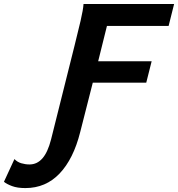

<svg xmlns="http://www.w3.org/2000/svg" viewBox="-187 -726 902 973"><path d="M283.2 -307.1 219.2 -55.7Q185.1 79.6 115 153.3Q44.9 227.1 -58.6 227.1Q-99.1 227.1 -126 217Q-152.8 207 -167 195.3L-113.8 80.1Q-99.6 95.2 -79.1 101.3Q-58.6 107.4 -37.6 107.4Q1 107.4 28.1 76.4Q55.2 45.4 71.8 -19.5L190.4 -493.2Q208.5 -564.5 221.4 -620.6Q234.4 -676.8 236.3 -705.6H695.3L667.5 -594.7H355L310.5 -415.5H581.5L554.2 -307.1Z"/></svg>

Font: Andika
Style: Bold Italic
Weight: 700
Italic angle: -14°
Designer: Victor Gaultney, Annie Olsen, Julie Remington, Don Collingsworth, Eric Hays, Becca Hirsbrunner
Foundry: SIL International
Version: Version 6.101